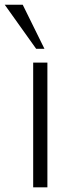

<svg xmlns="http://www.w3.org/2000/svg" viewBox="-75 -804 278 824"><path d="M80.1 -594.7 -54.7 -783.7H22.5L115.7 -594.7ZM67.4 0V-535.2H128.4V0Z"/></svg>

Font: Oxygen Light
Style: Regular
Weight: 300
Designer: vernon adams
Foundry: Vernon Adams
Version: Version Release 0.2.3 webfont; ttfautohint (v0.93.3-1d66) -l